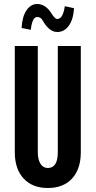

<svg xmlns="http://www.w3.org/2000/svg" viewBox="-20 -930 478 960"><path d="M384 -169Q384 -85 340.5 -37.5Q297 10 219 10Q142 10 98 -37.5Q54 -85 54 -169V-700H169V-169Q169 -132 182.5 -111Q196 -90 219 -90Q269 -90 269 -169V-700H384ZM350 -889Q347 -834 324.5 -802Q302 -770 266 -770Q226 -770 193 -828Q184 -845 166 -845Q141 -845 134 -781L88 -790Q91 -847 112.5 -878.5Q134 -910 166 -910Q207 -910 236 -865Q241 -856 250 -845.5Q259 -835 266 -835Q295 -835 304 -899Z"/></svg>

Font: Gully ECD Medium
Style: Regular
Weight: 500
Width: 2
Designer: jaikishan Patel
Foundry: MagicType
Version: Version 1.000;Glyphs 3.2 (3242)